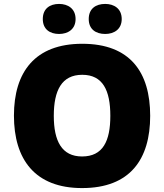

<svg xmlns="http://www.w3.org/2000/svg" viewBox="-20 -948 837 978"><path d="M198 -851C198 -799 234 -775 281 -775C326 -775 365 -799 365 -851C365 -904 326 -928 281 -928C234 -928 198 -904 198 -851ZM432 -851C432 -799 468 -775 516 -775C561 -775 600 -799 600 -851C600 -904 561 -928 516 -928C468 -928 432 -904 432 -851ZM745 -358C745 -580 643 -725 399 -725C158 -725 51 -581 51 -359C51 -136 158 10 398 10C643 10 745 -137 745 -358ZM254 -358C254 -487 294 -567 399 -567C504 -567 542 -487 542 -358C542 -229 504 -151 398 -151C295 -151 254 -229 254 -358Z"/></svg>

Font: Noto Sans Thai Looped Black
Style: Regular
Weight: 900
Designer: Sasikarn Vongin, Ben Mitchell
Foundry: The Fontpad Ltd
Version: Version 1.001